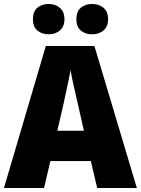

<svg xmlns="http://www.w3.org/2000/svg" viewBox="-20 -999 710 968"><path d="M470 -51 438 -187H234L202 -51H0L211 -767H456L670 -51ZM373 -473Q368 -495 360.5 -527Q353 -559 346 -591Q339 -623 336 -646Q332 -624 325.5 -593Q319 -562 312 -530.5Q305 -499 300 -474L269 -340H403ZM146 -902Q146 -941 168.5 -960Q191 -979 225 -979Q259 -979 282 -959.5Q305 -940 305 -902Q305 -865 282 -845.5Q259 -826 225 -826Q191 -826 168.5 -845Q146 -864 146 -902ZM365 -902Q365 -941 387.5 -960Q410 -979 445 -979Q479 -979 502 -959.5Q525 -940 525 -902Q525 -865 502 -845.5Q479 -826 445 -826Q410 -826 387.5 -845Q365 -864 365 -902Z"/></svg>

Font: Noto Sans Tamil UI SemiCondensed Black
Style: Regular
Weight: 900
Width: 4
Designer: Jelle Bosma - Monotype Design Team
Foundry: Monotype Imaging Inc.
Version: Version 2.004; ttfautohint (v1.8.4.7-5d5b)